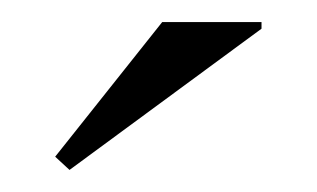

<svg xmlns="http://www.w3.org/2000/svg" viewBox="-20 -917 287 174"><path d="M30 -775 127 -897H217V-891L43 -763Z"/></svg>

Font: Aboreto
Style: Regular
Weight: 400
Designer: Dominik Jáger
Foundry: Dominik Jáger
Version: Version 1.001; ttfautohint (v1.8.4.7-5d5b)